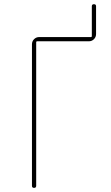

<svg xmlns="http://www.w3.org/2000/svg" viewBox="-20 -910 540 930"><path d="M134.8 -9.8V-695.3Q134.8 -710 145 -720.2Q155.3 -730.5 169.9 -730.5H419.9Q424.8 -730.5 424.8 -735.4V-879.9Q424.8 -889.6 435.1 -889.6Q445.3 -889.6 445.3 -879.9V-745.1Q445.3 -730.5 435.1 -720.2Q424.8 -710 410.2 -710H160.2Q155.3 -710 155.3 -705.1V-9.8Q155.3 0 145 0Q134.8 0 134.8 -9.8Z"/></svg>

Font: Rounded Mgen+ 1mn thin
Style: Regular
Weight: 100
Designer: [Source Han Sans]
Ryoko NISHIZUKA  (kana & ideographs); Paul D. Hunt (Latin, Greek & Cyrillic); Wenlong ZHANG  (bopomofo
Version: Version 1.059.20150602